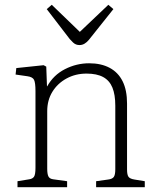

<svg xmlns="http://www.w3.org/2000/svg" viewBox="-20 -781 664 801"><path d="M53 0V-25L102 -33Q116 -35 122 -44Q128 -53 128 -81V-401Q128 -436 122 -448Q116 -460 94 -463L45 -470L48 -497L162 -509L173 -503L176 -421H177Q203 -468 251 -492.5Q299 -517 352 -517Q402 -517 437.5 -498Q473 -479 491.5 -442Q510 -405 510 -349V-74Q510 -52 516 -43.5Q522 -35 541 -32L584 -25V0H381V-25L431 -32Q448 -34 454.5 -42.5Q461 -51 461 -75V-340Q461 -386 449 -415.5Q437 -445 410.5 -459.5Q384 -474 341 -474Q295 -474 257.5 -453.5Q220 -433 198.5 -398Q177 -363 177 -317V-77Q177 -55 182 -45Q187 -35 202 -33L260 -25V0ZM312 -593Q304 -593 297.5 -595.5Q291 -598 285 -603.5Q279 -609 271 -618L175 -743L196 -761L313 -648L432 -761L453 -743L351 -615Q343 -605 333 -599Q323 -593 312 -593Z"/></svg>

Font: Literata ExtraLight
Style: Regular
Weight: 250
Designer: Latin by Veronika Burian and Jose Scaglione. Greek by Irene Vlachou. Cyrillic by Vera Evstafieva.
Foundry: TypeTogether
Version: Version 3.103;gftools[0.9.29]